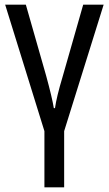

<svg xmlns="http://www.w3.org/2000/svg" viewBox="-20 -557 463 817"><path d="M253 1 421 -537H334L246 -229Q221 -146 214 -97H209Q202 -141 176 -236L90 -537H2L169 1V240H253Z"/></svg>

Font: Noto Sans Display SemiCondensed
Style: Regular
Weight: 400
Width: 4
Designer: Monotype Design team
Foundry: Monotype Imaging Inc.
Version: 1.000